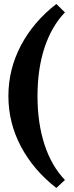

<svg xmlns="http://www.w3.org/2000/svg" viewBox="-20 -766 369 960"><path d="M261.7 173.8Q147.5 85 84.7 -33.4Q22 -151.9 22 -285.6Q22 -419.9 84.7 -538.8Q147.5 -657.7 261.7 -746.1L304.7 -704.1Q237.8 -634.3 202.6 -527.6Q167.5 -420.9 167.5 -285.6Q167.5 -150.4 202.6 -43Q237.8 64.5 304.7 133.8Z"/></svg>

Font: Elstob
Style: Bold
Weight: 700
Designer: Peter S. Baker
Version: Version 1.015